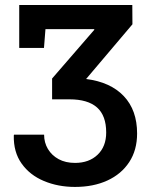

<svg xmlns="http://www.w3.org/2000/svg" viewBox="-20 -548 601 761"><path d="M277.3 192.9Q210 192.9 154.1 169.4Q98.1 146 65.7 100.3Q33.2 54.7 34.7 -11.2L35.6 -14.2H154.8Q154.8 17.1 169.9 42.5Q185.1 67.9 212.4 82.8Q239.7 97.7 277.3 97.7Q333 97.7 366.9 65.2Q400.9 32.7 400.9 -22.9Q400.9 -89.8 364.5 -122.1Q328.1 -154.3 255.4 -154.3H186.5V-236.8L354 -430.2L353 -432.6H160.2L154.3 -357.9H56.2V-528.3H504.4L504.9 -451.7L321.3 -234.9Q418 -222.7 470.7 -167Q523.4 -111.3 523.4 -19Q523.4 46.9 492.2 94.5Q460.9 142.1 405.5 167.5Q350.1 192.9 277.3 192.9Z"/></svg>

Font: Roboto Slab LO Medium
Style: Regular
Weight: 500
Designer: Google
Version: Version 2.000